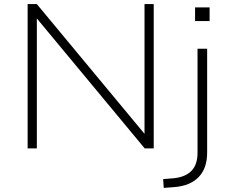

<svg xmlns="http://www.w3.org/2000/svg" viewBox="-20 -725 1128 938"><path d="M115 0V-705H160L697 -58H686V-705H731V0H687L150 -647H160V0ZM933 -622V-689H1004V-622ZM780 193 777 150 826 146Q884 141 914.5 110.5Q945 80 945 22V-487H992V20Q992 59 981.5 89Q971 119 950 140.5Q929 162 899.5 174Q870 186 832 189Z"/></svg>

Font: Nunito Sans 10pt SemiExpanded ExtraLight
Style: Regular
Weight: 250
Width: 6
Designer: Vernon Adams
Foundry: Vernon Adams
Version: Version 3.101;gftools[0.9.27]